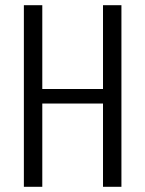

<svg xmlns="http://www.w3.org/2000/svg" viewBox="-20 -720 560 740"><path d="M72 -700H143V-346L128 -377H391L377 -346V-700H448V0H377V-354L391 -321H128L143 -354V0H72Z"/></svg>

Font: Pathway Extreme Condensed Light
Style: Regular
Weight: 300
Width: 3
Version: Version 1.001;gftools[0.9.26]